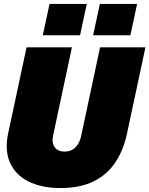

<svg xmlns="http://www.w3.org/2000/svg" viewBox="-20 -937 754 969"><path d="M286 12Q190 12 124 -21Q58 -54 30.5 -116Q3 -178 21 -263L114 -698H343L248 -253Q243 -228 248.5 -209.5Q254 -191 269 -181.5Q284 -172 306 -172Q329 -172 345.5 -181.5Q362 -191 373.5 -209.5Q385 -228 390 -253L485 -698H714L621 -263Q603 -178 561 -116Q519 -54 451 -21Q383 12 286 12ZM450 -759 484 -917H672L638 -759ZM196 -759 230 -917H418L384 -759Z"/></svg>

Font: Azeret Mono Thin Black
Style: Italic
Weight: 900
Italic angle: -12°
Version: Version 1.002